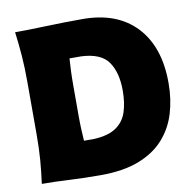

<svg xmlns="http://www.w3.org/2000/svg" viewBox="-81 -801 897 889"><g transform="rotate(-10 368.0 -356.0)"><path d="M46 0Q53.5 -56.5 57.8 -109.8Q62 -163 62 -230.5V-474Q62 -544.5 57.8 -599.5Q53.5 -654.5 46 -713Q110 -713 193.8 -716Q277.5 -719 364 -719Q526 -719 615.5 -624Q705 -529 705 -358.5Q705 -282.5 685 -216.2Q665 -150 620.2 -99.8Q575.5 -49.5 502 -21Q428.5 7.5 322.5 7.5Q241.5 7.5 174.2 3.8Q107 0 46 0ZM273 -163H321.5Q388.5 -166.5 425.2 -192Q462 -217.5 476 -260.8Q490 -304 490 -361Q490 -445.5 455.2 -495.8Q420.5 -546 328 -550H273Q271 -522 269.8 -492.5Q268.5 -463 268.5 -423.5V-283Q268.5 -246 269.8 -217.5Q271 -189 273 -163Z"/></g></svg>

Font: Commissioner Flair ExtraBold
Style: Regular
Weight: 800
Designer: Kostas Bartsokas
Foundry: Kostas Bartsokas
Version: Version 1.000; ttfautohint (v1.8.3)